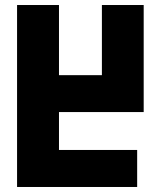

<svg xmlns="http://www.w3.org/2000/svg" viewBox="-20 -745 640 765"><path d="M48 -725H215V-445.5H386V-725H552.5V-298.5H215V-147.5H526.5V0H48Z"/></svg>

Font: JuliaMono Black
Style: Regular
Weight: 900
Monospace: yes
Designer: cormullion
Foundry: corm
Version: Version 0.054; ttfautohint (v1.8.4)